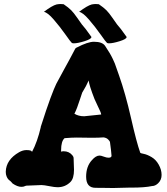

<svg xmlns="http://www.w3.org/2000/svg" viewBox="-20 -943 832 959"><path d="M375 -883.8Q416 -915 438.5 -920.9Q450.2 -922.9 458 -922.9Q467.8 -922.9 473.6 -921.9Q498 -905.3 511.2 -892.1Q524.4 -878.9 541.5 -854Q558.6 -829.1 564.5 -821.3Q580.1 -804.7 612.3 -758.8Q612.3 -758.8 612.3 -757.8Q612.3 -748 578.1 -737.3Q543.9 -726.6 524.4 -726.6Q518.6 -726.6 514.6 -728.5Q508.8 -733.4 481.9 -771.5Q455.1 -809.6 424.3 -845.2Q393.6 -880.9 375 -883.8ZM199.2 -883.8Q240.2 -915 262.7 -920.9Q274.4 -922.9 282.2 -922.9Q292 -922.9 297.9 -921.9Q322.3 -905.3 335.4 -892.1Q348.6 -878.9 365.7 -854Q382.8 -829.1 388.7 -821.3Q404.3 -804.7 436.5 -758.8Q436.5 -758.8 436.5 -757.8Q436.5 -748 402.3 -737.3Q368.2 -726.6 348.6 -726.6Q342.8 -726.6 338.9 -728.5Q333 -733.4 306.2 -771.5Q279.3 -809.6 248.5 -845.2Q217.8 -880.9 199.2 -883.8ZM390.6 -480.5Q386.7 -469.7 379.4 -446.8Q372.1 -423.8 365.2 -405.8Q358.4 -387.7 351.6 -375Q372.1 -362.3 400.4 -362.3Q404.3 -362.3 485.4 -371.1Q485.4 -376 480.5 -387.2Q475.6 -398.4 466.8 -416.5Q458 -434.6 452.1 -448.2Q425.8 -515.6 422.9 -541Q417 -527.3 409.2 -512.7Q401.4 -498 396 -489.7Q390.6 -481.4 390.6 -480.5ZM521.5 -155.3Q537.1 -155.3 537.1 -165Q535.2 -191.4 530.3 -225.6Q530.3 -229.5 529.3 -233.9Q528.3 -238.3 520 -246.6Q511.7 -254.9 497.1 -256.8Q473.6 -254.9 438.5 -254.9Q424.8 -254.9 400.4 -255.4Q376 -255.9 363.3 -255.9Q337.9 -255.9 302.7 -252.9Q285.2 -238.3 285.2 -192.4V-185.5Q291 -187.5 297.9 -187.5Q325.2 -187.5 341.8 -167Q347.7 -160.2 347.7 -152.3Q349.6 -107.4 349.6 -94.7Q349.6 -51.8 332 -34.2Q305.7 -7.8 267.6 -7.8Q252.9 -7.8 226.1 -13.2Q199.2 -18.6 188.5 -18.6H185.5Q182.6 -18.6 110.4 -15.6Q109.4 -15.6 105.5 -13.7Q101.6 -11.7 96.7 -10.7Q91.8 -9.8 86.9 -9.8Q67.4 -9.8 43 -26.4Q37.1 -33.2 36.1 -34.2L31.2 -39.1Q25.4 -43 21 -47.9Q16.6 -52.7 12.7 -62.5Q8.8 -72.3 8.8 -84V-85.9Q10.7 -145.5 75.2 -182.6Q93.8 -193.4 112.3 -193.4Q139.6 -193.4 139.6 -183.6Q167 -235.4 183.6 -307.6V-309.6Q212.9 -401.4 231.9 -452.6Q251 -503.9 261.2 -524.4Q271.5 -544.9 299.8 -595.7Q328.1 -646.5 353.5 -695.3Q356.4 -703.1 364.3 -706.1Q418.9 -734.4 449.2 -734.4Q491.2 -734.4 504.9 -713.9Q518.6 -693.4 527.3 -678.7Q536.1 -664.1 543.5 -648.4Q550.8 -632.8 553.7 -625.5Q556.6 -618.2 563.5 -597.7Q570.3 -577.1 574.2 -567.4Q606.4 -476.6 634.3 -354Q662.1 -231.4 680.7 -179.7Q681.6 -177.7 698.7 -174.3Q715.8 -170.9 737.3 -158.2Q758.8 -145.5 772.5 -121.1Q787.1 -95.7 787.1 -69.3Q787.1 -43.9 769.5 -27.3Q754.9 -13.7 739.3 -13.7Q703.1 -5.9 636.7 -5.9H624Q612.3 -5.9 583.5 -4.9Q554.7 -3.9 544.9 -3.9Q538.1 -3.9 511.7 -4.4Q485.4 -4.9 457 -4.9Q410.2 -4.9 410.2 -60.5Q410.2 -112.3 439.5 -143.6Q459 -166 477.5 -166Q484.4 -166 498.5 -160.6Q512.7 -155.3 521.5 -155.3Z"/></svg>

Font: Essays1743
Style: Bold
Weight: 700
Designer: Based on the typeface in a 1743 English translation of the essays of Montaigne.  PostScript/TrueType font designed by Jo
Version: Version 002.100